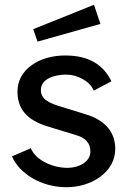

<svg xmlns="http://www.w3.org/2000/svg" viewBox="-20 -772 557 803"><path d="M258 11C364 11 462 -53 462 -149C462 -208 432 -267 335 -295L238 -325C187 -340 151 -356 151 -395C151 -443 208 -460 257 -460C303 -460 356 -433 372 -393L446 -432C414 -497 357 -540 253 -540C143 -540 52 -481 53 -387C54 -301 111 -262 193 -239L295 -208C337 -196 358 -175 358 -138C358 -95 310 -70 263 -70C195 -70 128 -105 109 -152L30 -118C60 -48 150 11 258 11ZM119 -650 137 -598 400 -672 373 -752Z"/></svg>

Font: Cheyenne Sans Medium
Style: Regular
Weight: 500
Designer: The Public Sans project authors (U.S. Web Design System), Libre Franklin designed by Pablo Impallari and Rodrigo Fuenzal
Foundry: The Cheyenne Sans Project Authors
Version: Version 2.007